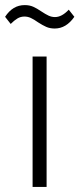

<svg xmlns="http://www.w3.org/2000/svg" viewBox="-45 -734 312 754"><path d="M83 0V-512H138V0ZM170 -622Q151 -622 136.5 -628.5Q122 -635 105 -646Q88 -658 76 -663.5Q64 -669 51 -669Q36 -669 23.5 -661.5Q11 -654 -3 -640L-25 -668Q5 -714 52 -714Q71 -714 85.5 -707.5Q100 -701 116 -690Q134 -678 146 -672.5Q158 -667 171 -667Q198 -667 225 -696L247 -668Q215 -622 170 -622Z"/></svg>

Font: IBM Plex Sans Cond Light
Style: Regular
Weight: 300
Width: 3
Designer: Mike Abbink, Paul van der Laan, Pieter van Rosmalen
Foundry: Bold Monday
Version: Version 1.3